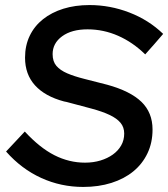

<svg xmlns="http://www.w3.org/2000/svg" viewBox="-20 -729 665 759"><path d="M4 -130Q23 -150 41 -169.5Q59 -189 78 -209Q137 -145 195 -115.5Q253 -86 316 -86Q349 -86 377 -94.5Q405 -103 426 -118Q447 -133 459 -154Q471 -175 471 -201Q471 -226 456.5 -243.5Q442 -261 413.5 -274.5Q385 -288 342.5 -299.5Q300 -311 243 -326L233 -328Q158 -348 118.5 -391.5Q79 -435 79 -501Q79 -549 97.5 -587.5Q116 -626 150 -653Q184 -680 230.5 -694.5Q277 -709 334 -709Q415 -709 491.5 -679.5Q568 -650 625 -595Q608 -575 590 -554.5Q572 -534 554 -514Q505 -562 447 -587.5Q389 -613 326 -613Q263 -613 225.5 -585.5Q188 -558 188 -515Q188 -486 203 -468.5Q218 -451 246 -439Q274 -427 314 -417Q354 -407 404 -394Q495 -369 539 -326.5Q583 -284 583 -217Q583 -165 563 -123Q543 -81 507 -51.5Q471 -22 420.5 -6Q370 10 309 10Q221 10 143 -25.5Q65 -61 4 -130Z"/></svg>

Font: Rosa Sans Medium
Style: Italic
Weight: 500
Italic angle: -12°
Designer: Pentagram / MCKL
Foundry: Pentagram / MCKL
Version: Version 1.005;September 16, 2019;FontCreator 11.5.0.2425 64-